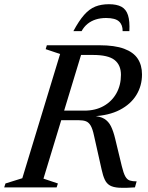

<svg xmlns="http://www.w3.org/2000/svg" viewBox="-43 -890 702 912"><path d="M357.5 -364.5Q410.5 -364.5 449.5 -386.5Q488.5 -408.5 510 -447Q531.5 -485.5 531.5 -534.5Q531.5 -581 501.2 -605Q471 -629 398 -629H258L282 -675H429.5Q502 -675 546.5 -658.5Q591 -642 611.2 -611.2Q631.5 -580.5 631.5 -536.5Q631.5 -482.5 604.8 -438.8Q578 -395 526 -368Q474 -341 397.5 -337.5V-339.5Q432 -338 452.2 -325.8Q472.5 -313.5 484 -290.2Q495.5 -267 504 -231.5L535.5 -101Q543.5 -67.5 552.2 -52Q561 -36.5 573.8 -32.5Q586.5 -28.5 606 -28.5L598 0Q552 3.5 523.5 1.8Q495 0 479.2 -9Q463.5 -18 454.8 -36.5Q446 -55 439.5 -85.5L403.5 -246Q397 -277 388 -292.8Q379 -308.5 365.5 -313.8Q352 -319 331.5 -319H171L177 -364.5ZM163.5 -41.5 232 -18.5 226 0H-23L-17 -18.5L63 -43.5L242.5 -633.5L174 -656.5L179.5 -675H356ZM461 -804.5Q434 -804.5 412 -797.5Q390 -790.5 373 -776.8Q356 -763 344.5 -742H305.5Q332 -791.5 356.8 -819.5Q381.5 -847.5 409.8 -858.8Q438 -870 474.5 -870Q511.5 -870 533.8 -858Q556 -846 565 -817.8Q574 -789.5 571.5 -742H539.5Q540 -772 522.2 -788.2Q504.5 -804.5 461 -804.5Z"/></svg>

Font: Newsreader 24pt Medium
Style: Italic
Weight: 500
Italic angle: -17°
Designer: Hugues Gentile
Foundry: Production Type
Version: Version 1.003